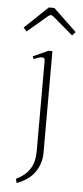

<svg xmlns="http://www.w3.org/2000/svg" viewBox="-55 -688 358 832"><g transform="rotate(5 124.0 -272.0)"><path d="M22 -561 123 -657H147L248 -561L234 -545L146 -620Q139 -625 135 -625Q131 -625 124 -620L36 -545ZM46 95Q87 75 106 44.5Q125 14 125 -29V-427Q125 -439 113 -439Q106 -439 95 -435.5Q84 -432 77 -428L72 -440L138 -470H155V-28Q155 19 129 56.5Q103 94 50 113Z"/></g></svg>

Font: Taviraj Thin
Style: Regular
Weight: 100
Designer: Katatrad Team
Foundry: CadsonDemak
Version: Version 1.030